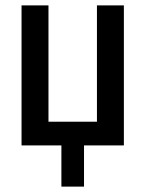

<svg xmlns="http://www.w3.org/2000/svg" viewBox="-20 -540 540 713"><path d="M208 153V0H60V-520H160V-88H340V-520H440V0H292V153Z"/></svg>

Font: Iosevka Semibold
Style: Regular
Weight: 600
Monospace: yes
Designer: Belleve Invis
Foundry: Belleve Invis
Version: Version 33.2.3; ttfautohint (v1.8.4)